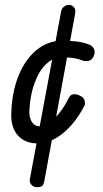

<svg xmlns="http://www.w3.org/2000/svg" viewBox="-20 -591 428 798"><path d="M137 5Q83 5 53.5 -29Q24 -63 27 -123Q30 -211 58 -278.5Q86 -346 133 -384Q180 -422 240 -422Q270 -422 298.5 -418.5Q327 -415 347 -407Q357 -404 364 -397Q371 -390 373 -380Q375 -370 369 -357Q362 -341 348.5 -338Q335 -335 318 -341Q301 -348 278.5 -350.5Q256 -353 238 -353Q201 -353 171.5 -324.5Q142 -296 123.5 -245.5Q105 -195 102 -130Q101 -102 112.5 -84Q124 -66 144 -66Q172 -66 206 -98.5Q240 -131 267 -186Q272 -197 285 -199Q298 -201 313 -193Q328 -186 331.5 -173.5Q335 -161 331 -152Q294 -80 242 -37.5Q190 5 137 5ZM135 187Q119 187 110.5 177Q102 167 104 154L233 -538Q235 -555 245.5 -563Q256 -571 266 -571Q277 -571 286.5 -562Q296 -553 292 -533L165 157Q164 166 159.5 176.5Q155 187 135 187Z"/></svg>

Font: Edu VIC WA NT Beginner Medium
Style: Regular
Weight: 500
Designer: Tina and Corey Anderson
Foundry: Google for Education
Version: Version 1.003